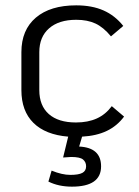

<svg xmlns="http://www.w3.org/2000/svg" viewBox="-20 -501 519 718"><path d="M287 10 276 47Q358 51 358 121Q358 197 249 197Q199 197 161 178L173 137Q212 153 243 153Q274 153 288 145.5Q302 138 302 121Q302 105 290.5 95.5Q279 86 246 86Q240 86 216 88L235 10Q150 3 105 -41.5Q60 -86 60 -164V-306Q60 -389 114 -435Q168 -481 265 -481Q324 -481 367 -462Q410 -443 441 -404L395 -365Q367 -399 337 -413Q307 -427 265 -427Q200 -427 163.5 -395Q127 -363 127 -306V-164Q127 -106 162.5 -74.5Q198 -43 264 -43Q309 -43 342 -58Q375 -73 398 -104L444 -65Q418 -30 379.5 -11.5Q341 7 287 10Z"/></svg>

Font: KoHo
Style: Regular
Weight: 400
Version: Version 1.000; ttfautohint (v1.6)